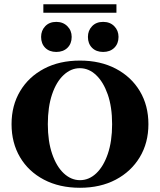

<svg xmlns="http://www.w3.org/2000/svg" viewBox="-20 -865 746 896"><path d="M353.2 11.3Q257.3 11.3 185.1 -26.6Q112.9 -64.5 73.4 -131.5Q33.9 -198.4 33.9 -285.5Q33.9 -372.6 73.8 -439.5Q113.7 -506.5 185.5 -544.4Q257.3 -582.3 353.2 -582.3Q448.4 -582.3 520.6 -544.4Q592.7 -506.5 632.7 -439.5Q672.6 -372.6 672.6 -285.5Q672.6 -198.4 632.3 -131.5Q591.9 -64.5 520.2 -26.6Q448.4 11.3 353.2 11.3ZM353.2 -24.2Q395.2 -24.2 429 -56Q462.9 -87.9 483.1 -146.8Q503.2 -205.6 503.2 -285.5Q503.2 -366.1 482.7 -424.6Q462.1 -483.1 428.2 -514.9Q394.4 -546.8 352.4 -546.8Q311.3 -546.8 277 -514.9Q242.7 -483.1 223 -424.6Q203.2 -366.1 203.2 -285.5Q203.2 -205.6 223.4 -146.8Q243.5 -87.9 277.8 -56Q312.1 -24.2 353.2 -24.2ZM242.7 -622.6Q210.5 -622.6 191.1 -641.9Q171.8 -661.3 171.8 -692.7Q171.8 -722.6 191.1 -742.7Q210.5 -762.9 242.7 -762.9Q274.2 -762.9 294.4 -742.7Q314.5 -722.6 314.5 -692.7Q314.5 -661.3 294.8 -641.9Q275 -622.6 242.7 -622.6ZM461.3 -622.6Q429 -622.6 409.7 -641.9Q390.3 -661.3 390.3 -692.7Q390.3 -722.6 409.7 -742.7Q429 -762.9 461.3 -762.9Q493.5 -762.9 513.3 -742.7Q533.1 -722.6 533.1 -692.7Q533.1 -661.3 513.3 -641.9Q493.5 -622.6 461.3 -622.6ZM182.3 -805.6V-845.2H523.4V-805.6Z"/></svg>

Font: Playfair 9pt Black
Style: Regular
Weight: 900
Designer: Claus Eggers Sørensen
Foundry: Claus Eggers Sørensen
Version: Version 2.203